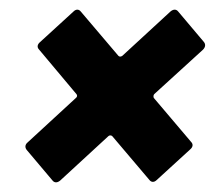

<svg xmlns="http://www.w3.org/2000/svg" viewBox="-20 -511 450 402"><path d="M407 -423 353 -487C349 -492 343 -492 337 -487L236 -394C233 -392 230 -392 228 -394L149 -487C145 -492 139 -492 134 -487L64 -423C58 -418 57 -412 62 -407L140 -314C142 -312 142 -308 139 -306L38 -213C32 -208 32 -202 36 -197L90 -133C94 -128 100 -128 106 -133L207 -226C209 -228 213 -228 215 -226L293 -134C297 -129 303 -129 308 -134L378 -198C384 -203 385 -209 380 -214L302 -306C301 -308 301 -312 303 -314L405 -407C410 -412 411 -418 407 -423Z"/></svg>

Font: Barlow Semi Condensed
Style: Bold Italic
Weight: 700
Width: 4
Italic angle: -7°
Designer: Jeremy Tribby
Foundry: Tribby Type
Version: Version 1.422;hotconv 1.0.109;makeotfexe 2.5.65596